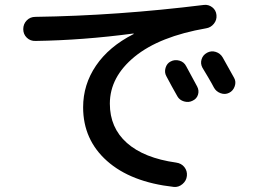

<svg xmlns="http://www.w3.org/2000/svg" viewBox="-20 -734 1040 786"><path d="M126 -566.4Q104.5 -565.4 89.8 -579.6Q75.2 -593.8 75.2 -614.7Q75.2 -635.7 89.4 -650.4Q103.5 -665 125 -665Q460.9 -669.9 815.4 -713.9Q834 -715.8 849.1 -704.1Q864.3 -692.4 866.2 -672.4Q868.2 -652.3 855.5 -636.7Q842.8 -621.1 824.2 -618.2Q632.8 -585 531.2 -502Q429.7 -418.9 429.7 -309.6Q429.7 -210.9 499.5 -148.9Q569.3 -86.9 701.2 -68.4Q722.7 -65.4 734.9 -49.8Q747.1 -34.2 745.1 -14.2Q743.2 5.9 727.1 19.5Q710.9 33.2 691.4 31.2Q515.6 11.7 418 -75.2Q320.3 -162.1 320.3 -294.9Q320.3 -387.7 373 -465.3Q425.8 -543 525.4 -593.8Q527.3 -593.8 527.3 -595.7Q527.3 -596.7 525.4 -596.7Q319.3 -569.3 126 -566.4ZM678.7 -482.4Q695.3 -491.2 714.4 -485.8Q733.4 -480.5 742.2 -462.9Q756.8 -435.5 787.1 -379.9Q795.9 -363.3 790.5 -346.2Q785.2 -329.1 767.6 -321.3Q752 -313.5 733.4 -318.8Q714.8 -324.2 706.1 -339.8Q698.2 -353.5 683.1 -380.9Q668 -408.2 661.1 -421.9Q652.3 -437.5 657.7 -456.1Q663.1 -474.6 678.7 -482.4ZM891.6 -499Q907.2 -470.7 938.5 -415Q947.3 -399.4 940.9 -380.9Q934.6 -362.3 918 -354Q901.4 -345.7 882.8 -352.5Q864.3 -359.4 855.5 -376Q848.6 -389.6 832.5 -417Q816.4 -444.3 808.6 -457Q799.8 -473.6 805.2 -491.2Q810.5 -508.8 827.6 -518.1Q844.7 -527.3 863.3 -521.5Q881.8 -515.6 891.6 -499Z"/></svg>

Font: Rounded Mgen+ 2m medium
Style: Regular
Weight: 500
Designer: [Source Han Sans]
Ryoko NISHIZUKA  (kana & ideographs); Paul D. Hunt (Latin, Greek & Cyrillic); Wenlong ZHANG  (bopomofo
Version: Version 1.059.20150602